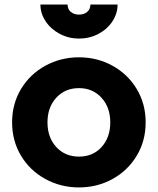

<svg xmlns="http://www.w3.org/2000/svg" viewBox="-20 -809 691 841"><path d="M33 -273Q33 -354 72 -419Q111 -484 178.5 -521Q246 -558 326 -558Q406 -558 473 -521Q540 -484 579 -419Q618 -354 618 -273Q618 -192 579 -127Q540 -62 473 -25Q406 12 326 12Q246 12 178.5 -25Q111 -62 72 -127Q33 -192 33 -273ZM326 -123Q387 -123 425 -165Q463 -207 463 -273Q463 -339 424.5 -381Q386 -423 326 -423Q265 -423 226.5 -381Q188 -339 188 -273Q188 -207 226.5 -165Q265 -123 326 -123ZM157 -789H276Q276 -769 290 -757Q304 -745 326 -745Q348 -745 362 -757Q376 -769 376 -789H495Q495 -750 472.5 -715.5Q450 -681 411 -660.5Q372 -640 326 -640Q281 -640 242 -660.5Q203 -681 180 -715.5Q157 -750 157 -789Z"/></svg>

Font: Evergrow Sans 
Style: ExtraBold
Weight: 800
Foundry: 10Web
Version: Version 1.000